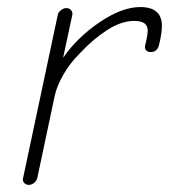

<svg xmlns="http://www.w3.org/2000/svg" viewBox="-20 -516 477 542"><path d="M376 -496.1Q437 -496.1 437 -442.9Q437 -422.4 429.2 -390.1Q424.3 -369.1 405.8 -369.1Q395.5 -369.1 391.6 -375.2Q387.7 -381.3 390.1 -389.2Q397 -417.5 397 -430.2Q397 -457 358.9 -457Q322.3 -457 281.7 -430.7Q241.2 -404.3 205.1 -365.2Q177.7 -337.9 159.4 -306.2Q141.1 -274.4 134.8 -247.1L85 -12.2Q82.5 -4.9 75.9 0.5Q69.3 5.9 61 5.9Q53.2 5.9 48.1 0.2Q43 -5.4 44.9 -12.2L143.1 -474.1Q144.5 -481.4 152.1 -487.3Q159.7 -493.2 167 -493.2Q175.8 -493.2 180.7 -487.3Q185.5 -481.4 184.1 -474.1L158.2 -353Q197.8 -410.2 261 -453.1Q324.2 -496.1 376 -496.1Z"/></svg>

Font: Comic Neue Light
Style: Italic
Weight: 300
Italic angle: -12°
Designer: Craig Rozynski
Foundry: Craig Rozynski
Version: Version 2.003;hotconv 1.0.109;makeotfexe 2.5.65596